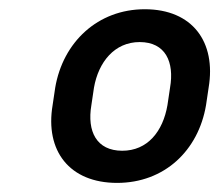

<svg xmlns="http://www.w3.org/2000/svg" viewBox="-20 -742 492 424"><path d="M101.9 -548.3 96.2 -509.9C79.2 -409.1 133.2 -338.1 238.6 -338.1C342.7 -338.1 418 -409.1 435 -509.9L440.7 -548.3C457.7 -649.1 405.2 -721.6 299.7 -721.6C196 -721.6 119 -649.1 101.9 -548.3ZM181.8 -509.9 187.5 -548.3C197.4 -605.1 233 -649.1 288.4 -649.1C345.5 -649.1 365.4 -605.1 355.5 -548.3L349.8 -509.9C339.8 -451.7 305.8 -409.1 250 -409.1C193.2 -409.1 171.9 -451.7 181.8 -509.9Z"/></svg>

Font: Margiela Sans Text
Style: Italic
Weight: 400
Italic angle: -9.39999°
Designer: Stefan Endress, Andreas Faust
Version: Version 1.100;FEAKit 1.0